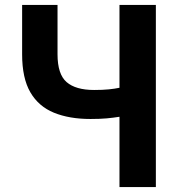

<svg xmlns="http://www.w3.org/2000/svg" viewBox="-20 -761 744 781"><path d="M466 0V-286Q441 -282 414 -279.5Q387 -277 348 -277Q262 -277 199.5 -302.5Q137 -328 103.5 -385.5Q70 -443 70 -540V-741H214V-540Q214 -459 251 -427Q288 -395 363 -395Q398 -395 422.5 -397.5Q447 -400 466 -404V-741H614V0Z"/></svg>

Font: Source Han Sans TC
Style: Bold
Weight: 700
Designer: Ryoko NISHIZUKA Ë•øÂ°öÊ∂ºÂ≠ê (kana, bopomofo & ideographs); Paul D. Hunt (Latin, Greek & Cyrillic); Sandoll Communicatio
Foundry: Adobe
Version: Version 2.004;hotconv 1.0.118;makeotfexe 2.5.65603